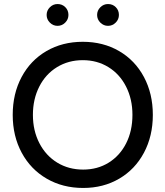

<svg xmlns="http://www.w3.org/2000/svg" viewBox="-20 -919 819 951"><path d="M43 -350Q43 -455 87 -537.5Q131 -620 210 -666Q289 -712 390 -712Q491 -712 570 -666Q649 -620 693 -537.5Q737 -455 737 -350Q737 -245 693 -162.5Q649 -80 570.5 -34Q492 12 392 12Q291 12 211.5 -34Q132 -80 87.5 -162.5Q43 -245 43 -350ZM392 -79Q463 -79 518.5 -113.5Q574 -148 605 -209.5Q636 -271 636 -350Q636 -428 604.5 -490Q573 -552 517 -586.5Q461 -621 390 -621Q319 -621 262.5 -586.5Q206 -552 174.5 -490Q143 -428 143 -350Q143 -272 175 -210Q207 -148 263.5 -113.5Q320 -79 392 -79ZM461 -845Q461 -867 477 -883Q493 -899 515 -899Q538 -899 553.5 -883.5Q569 -868 569 -845Q569 -823 553 -807Q537 -791 515 -791Q493 -791 477 -807Q461 -823 461 -845ZM265 -899Q288 -899 303.5 -883.5Q319 -868 319 -845Q319 -823 303 -807Q287 -791 265 -791Q243 -791 227 -807Q211 -823 211 -845Q211 -867 227 -883Q243 -899 265 -899Z"/></svg>

Font: Oak Sans Medium
Style: Regular
Weight: 500
Designer: Erik Kennedy, Walven
Foundry: Erik Kennedy, Walven
Version: Version 1.000